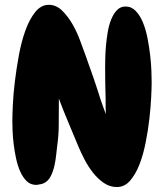

<svg xmlns="http://www.w3.org/2000/svg" viewBox="-20 -755 673 782"><path d="M597.7 -418.9Q597.7 -397.5 595.7 -357.9Q593.8 -318.4 588.4 -271Q583 -223.6 573.2 -174.3Q563.5 -125 547.9 -85Q532.2 -44.9 509.8 -19Q487.3 6.8 456.1 6.8Q426.8 6.8 402.3 -10.3Q377.9 -27.3 358.4 -52.2Q338.9 -77.1 324.2 -105.5Q309.6 -133.8 299.8 -157.2Q279.3 -207 258.8 -255.4Q238.3 -303.7 219.7 -353.5V-326.2Q219.7 -284.2 219.2 -242.7Q218.8 -201.2 212.9 -160.2Q210.9 -143.6 208.5 -121.6Q206.1 -99.6 201.2 -78.1Q196.3 -56.6 187 -38.1Q177.7 -19.5 162.1 -10.7Q153.3 -5.9 146 -4.9Q138.7 -3.9 129.9 -2H127Q104.5 -2 88.9 -17.1Q73.2 -32.2 62.5 -56.2Q51.8 -80.1 45.4 -109.9Q39.1 -139.6 35.6 -168.5Q32.2 -197.3 31.2 -221.7Q30.3 -246.1 30.3 -260.7Q30.3 -283.2 32.2 -326.7Q34.2 -370.1 40.5 -422.9Q46.9 -475.6 57.1 -531.2Q67.4 -586.9 84 -632.3Q100.6 -677.7 124 -706.5Q147.5 -735.4 178.7 -735.4Q209 -735.4 232.9 -711.9Q256.8 -688.5 275.4 -656.2Q293.9 -624 306.6 -588.9Q319.3 -553.7 328.1 -530.3Q344.7 -484.4 360.4 -439Q376 -393.6 390.6 -346.7Q391.6 -344.7 394.5 -335.9Q397.5 -327.1 401.4 -316.4Q405.3 -304.7 411.1 -290Q411.1 -302.7 410.6 -308.1Q410.2 -313.5 410.2 -317.9Q410.2 -322.3 410.2 -329.1Q410.2 -335.9 410.2 -350.6Q409.2 -382.8 408.7 -415Q408.2 -447.3 408.2 -478.5Q408.2 -492.2 408.7 -516.6Q409.2 -541 411.6 -568.8Q414.1 -596.7 418.9 -625Q423.8 -653.3 433.1 -676.3Q442.4 -699.2 456.5 -713.9Q470.7 -728.5 491.2 -728.5Q515.6 -728.5 533.2 -710Q550.8 -691.4 562.5 -662.6Q574.2 -633.8 581.1 -598.1Q587.9 -562.5 591.8 -528.3Q595.7 -494.1 596.7 -464.8Q597.7 -435.5 597.7 -418.9Z"/></svg>

Font: Chewy
Style: Regular
Weight: 400
Version: Version 1.001